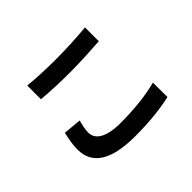

<svg xmlns="http://www.w3.org/2000/svg" viewBox="-152 -997 1305 1305"><g transform="rotate(-45 500.0 -344.5)"><path d="M220 -725V-593C301 -586 387 -582 491 -582C585 -582 708 -589 777 -594V-727C700 -719 588 -713 490 -713C385 -713 295 -717 220 -725ZM304 -305 174 -317C166 -280 154 -234 154 -174C154 -37 262 38 495 38C636 38 751 25 839 4L838 -135C750 -111 627 -96 490 -96C347 -96 287 -142 287 -205C287 -238 295 -269 304 -305Z"/></g></svg>

Font: Spoqa Han Sans Neo Bold
Style: Bold
Weight: 700
Designer: [Spoqa Han Sans Neo] Dong-huui Kim  Younghwa Kang  Yujin Lee  [Noto Sans] Ryoko NISHIZUKA  (kana & ideographs); Paul D. 
Foundry: Spoqa (http://www.spoqa-han-sans.com)
Version: Version 1.100;hotconv 1.0.109;makeotfexe 2.5.65596